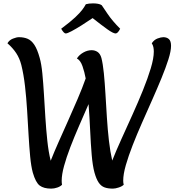

<svg xmlns="http://www.w3.org/2000/svg" viewBox="-20 -1109 1032 1136"><path d="M283 7Q239 7 215 -11Q191 -29 174 -88Q164 -125 158.5 -183Q153 -241 149 -311Q145 -381 140.5 -455Q136 -529 128 -599Q120 -669 106 -725Q96 -764 76 -794.5Q56 -825 24 -853Q35 -872 56.5 -880.5Q78 -889 92 -889Q121 -889 143.5 -879.5Q166 -870 183.5 -843.5Q201 -817 215 -766Q225 -731 230.5 -675Q236 -619 240 -551.5Q244 -484 248.5 -413Q253 -342 260 -276Q267 -210 280 -158Q300 -209 327 -269.5Q354 -330 383 -395Q412 -460 439.5 -524Q467 -588 487 -645Q480 -683 468 -717.5Q456 -752 435 -763Q448 -784 472.5 -798Q497 -812 522 -812Q542 -812 557.5 -801.5Q573 -791 580 -766Q589 -731 594.5 -675.5Q600 -620 604 -552Q608 -484 612.5 -413Q617 -342 624.5 -276.5Q632 -211 644 -159Q667 -217 698.5 -286.5Q730 -356 763.5 -430Q797 -504 825.5 -574.5Q854 -645 872 -704.5Q890 -764 890 -804Q890 -818 887.5 -830Q885 -842 878 -853Q892 -874 912.5 -881.5Q933 -889 946 -889Q967 -889 979.5 -877.5Q992 -866 992 -838Q992 -807 976.5 -758Q961 -709 936 -648Q911 -587 881 -519.5Q851 -452 820.5 -383Q790 -314 765 -250Q740 -186 724.5 -132Q709 -78 709 -40Q709 -27 712 -16Q702 -6 682 0.5Q662 7 648 7Q618 7 598 -0.5Q578 -8 564 -28.5Q550 -49 539 -88Q528 -128 522.5 -193Q517 -258 513.5 -336Q510 -414 504 -493Q476 -429 447.5 -363.5Q419 -298 396 -238Q373 -178 359 -127Q345 -76 345 -40Q345 -33 345.5 -27Q346 -21 347 -16Q338 -6 319.5 0.5Q301 7 283 7ZM369 -911Q358 -911 342 -939Q397 -980 425 -1006.5Q453 -1033 466.5 -1051Q480 -1069 488 -1084Q505 -1089 531 -1089Q546 -1089 560 -1086.5Q574 -1084 582 -1078Q589 -1068 616.5 -1027Q644 -986 691 -939Q677 -911 664 -911Q650 -911 615.5 -935.5Q581 -960 528 -1002Q496 -980 462.5 -959Q429 -938 403.5 -924.5Q378 -911 369 -911Z"/></svg>

Font: Paprika
Style: Regular
Weight: 400
Designer: Eduardo Rodriguez Tunni
Foundry: Eduardo Rodriguez Tunni
Version: Version 1.010; ttfautohint (v1.8.3)